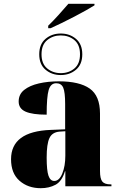

<svg xmlns="http://www.w3.org/2000/svg" viewBox="-20 -978 628 1008"><path d="M233 -843Q257 -866 286.5 -898.5Q316 -931 339 -958H476V-950Q460 -940 432 -924Q404 -908 370 -890.5Q336 -873 303.5 -857Q271 -841 246 -830H233ZM299 -584Q252 -584 219 -612Q186 -640 186 -693Q186 -746 219 -774Q252 -802 299 -802Q346 -802 379 -774Q412 -746 412 -693Q412 -640 379 -612Q346 -584 299 -584ZM299 -594Q341 -594 370.5 -618.5Q400 -643 400 -693Q400 -743 370.5 -767.5Q341 -792 299 -792Q258 -792 228 -767.5Q198 -743 198 -693Q198 -643 228 -618.5Q258 -594 299 -594ZM194 10Q127 10 82.5 -29Q38 -68 38 -142Q38 -288 246 -296L322 -299V-432Q322 -494 312 -517.5Q302 -541 275 -541Q246 -541 235.5 -505.5Q225 -470 225 -376Q150 -376 114 -392Q78 -408 78 -445Q78 -483 107 -506Q136 -529 184 -540Q232 -551 289 -551Q397 -551 451 -513Q505 -475 505 -382V-80Q505 -40 517 -25Q529 -10 561 -10H565V0H323V-79H321Q305 -26 271.5 -8Q238 10 194 10ZM265 -28Q291 -28 307 -67Q323 -106 323 -161V-289L293 -287Q254 -284 239.5 -253Q225 -222 225 -151Q225 -83 234.5 -55.5Q244 -28 265 -28Z"/></svg>

Font: Noto Serif Display SemiCondensed Black
Style: Regular
Weight: 900
Width: 4
Designer: Monotype Design Team
Foundry: Monotype Imaging Inc.
Version: Version 2.009